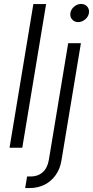

<svg xmlns="http://www.w3.org/2000/svg" viewBox="-20 -748 471 972"><path d="M213.4 -727.5 92.8 0H28.3L148.9 -727.5ZM325.2 -529.3H389.6L291 64.9Q284.2 106.4 262.2 137.9Q240.2 169.4 206.1 186.8Q171.9 204.1 128.9 204.1H107.4L117.2 145.5H135.3Q171.9 145.5 196.3 123.8Q220.7 102.1 227.5 60.1ZM375.5 -636.2Q356.4 -636.2 345 -649.7Q333.5 -663.1 336.4 -682.1Q339.4 -701.2 355.5 -714.6Q371.6 -728 390.6 -728Q410.2 -728 421.6 -714.6Q433.1 -701.2 430.2 -682.1Q427.2 -663.1 411.1 -649.7Q395 -636.2 375.5 -636.2Z"/></svg>

Font: Inter 24pt Light
Style: Italic
Weight: 300
Italic angle: -9.3988°
Designer: Rasmus Andersson
Foundry: rsms
Version: Version 4.001;git-66647c0bb